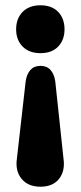

<svg xmlns="http://www.w3.org/2000/svg" viewBox="-20 -517 305 726"><path d="M133 189Q86 189 61.5 159Q37 129 44 82L77 -209Q81 -237 95 -252.5Q109 -268 133 -268Q157 -268 171 -252.5Q185 -237 189 -209L220 82Q227 129 203.5 159Q180 189 133 189ZM133 -316Q90 -316 65.5 -341Q41 -366 41 -406Q41 -447 65.5 -472Q90 -497 133 -497Q176 -497 200 -472Q224 -447 224 -406Q224 -366 200 -341Q176 -316 133 -316Z"/></svg>

Font: Chiron GoRound TC EB
Style: Regular
Weight: 700
Designer: Ryoko NISHIZUKA 西塚涼子 (kana, bopomofo & ideographs); Paul D. Hunt (Latin, Greek & Cyrillic); Sandoll Communications 산돌커뮤니
Foundry: Adobe
Version: Version 1.000;hotconv 1.1.1;makeotfexe 2.6.0